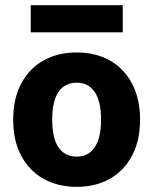

<svg xmlns="http://www.w3.org/2000/svg" viewBox="-20 -713 593 743"><path d="M99 -693H455V-588H99ZM522 -250Q522 -169 491 -110.5Q460 -52 405 -21Q350 10 277 10Q204 10 148.5 -21Q93 -52 62 -110.5Q31 -169 31 -250Q31 -331 62 -389.5Q93 -448 148.5 -479Q204 -510 277 -510Q350 -510 405 -479Q460 -448 491 -389.5Q522 -331 522 -250ZM182 -250Q182 -178 206.5 -142.5Q231 -107 277 -107Q322 -107 346.5 -143Q371 -179 371 -250Q371 -321 346.5 -357Q322 -393 277 -393Q231 -393 206.5 -357.5Q182 -322 182 -250Z"/></svg>

Font: CBA Beacon Sans Extra Bold
Style: Regular
Weight: 800
Designer: Wei Huang
Foundry: Wei Huang
Version: Version 1.002